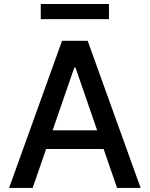

<svg xmlns="http://www.w3.org/2000/svg" viewBox="-20 -929 740 949"><path d="M286.6 -727.3H413.4L675.1 0H558.6L492.2 -192.5H208.1L141.3 0H24.9ZM240.1 -284.8H460.2L353 -595.2H347.3ZM518.5 -909.1V-834.5H181.5V-909.1Z"/></svg>

Font: Inter P Medium
Style: Regular
Weight: 500
Designer: Rasmus Andersson
Foundry: rsms
Version: Version 3.018;git-588b23468